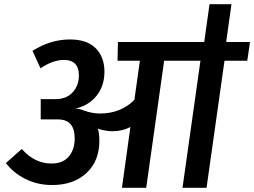

<svg xmlns="http://www.w3.org/2000/svg" viewBox="-20 -890 1205 910"><path d="M1152 -602H1044L959 0H845L930 -602H758L673 0H558L598 -288Q560 -268 514 -268Q480 -268 444 -280Q451 -256 451 -223Q451 -127 390 -70Q329 -13 227 -13Q158 -13 101 -41.5Q44 -70 8 -117L83 -184Q144 -115 224 -115Q278 -115 306 -148Q334 -181 334 -234Q334 -324 255 -324H173V-420H241Q295 -420 324.5 -452.5Q354 -485 354 -533Q354 -569 336 -587.5Q318 -606 284 -606Q230 -606 172 -566L134 -649Q219 -703 312 -703Q392 -703 433.5 -661.5Q475 -620 475 -550Q475 -483 438 -436.5Q401 -390 337 -375Q358 -375 378 -366Q417 -352 454 -352Q553 -352 617 -417L643 -602H537L539 -691H948L973 -870H1077L1052 -691H1165Z"/></svg>

Font: FiraGO Medium
Style: Italic
Weight: 500
Italic angle: -8°
Designer: bBox Type GmbH
Foundry: bBox Type GmbH
Version: Version 1.001